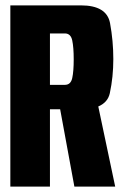

<svg xmlns="http://www.w3.org/2000/svg" viewBox="-20 -695 464 715"><path d="M18.5 0V-675H281Q377.5 -675 389.8 -608.8Q402 -542.5 402 -475Q402 -408.5 389 -348Q381.5 -313.5 346 -298.5L409 0H257L204 -288H166V0ZM166 -379H221.5Q243.5 -379 249 -404.2Q254.5 -429.5 254.5 -474Q254.5 -518.5 249 -544.5Q243.5 -570.5 221.5 -570.5H166Z"/></svg>

Font: Anybody Condensed Regular
Style: Bold
Weight: 700
Width: 3
Designer: Tyler Finck
Foundry: Etcetera Type Company
Version: Version 1.010; ttfautohint (v1.8.3) -l 8 -r 50 -G 200 -x 14 